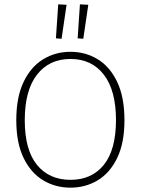

<svg xmlns="http://www.w3.org/2000/svg" viewBox="-20 -854 648 884"><path d="M304.5 10Q235 10 178.5 -24Q122 -58 88.5 -127Q55 -196 55 -300.5Q55 -406.5 88.5 -476.5Q122 -546.5 178.5 -581Q235 -615.5 304.5 -615.5Q373.5 -615.5 429.8 -581.2Q486 -547 519.5 -477Q553 -407 553 -300.5Q553 -195.5 519.5 -126.5Q486 -57.5 429.8 -23.8Q373.5 10 304.5 10ZM304.5 -26Q402.5 -26 458.2 -95.2Q514 -164.5 514 -301.5Q514 -437.5 458.2 -510Q402.5 -582.5 304.5 -582.5Q206.5 -582.5 150.2 -510Q94 -437.5 94 -300.5Q94 -164 150.2 -95Q206.5 -26 304.5 -26ZM363.5 -675.5 337.5 -677.5 348 -834 386.5 -832ZM263.5 -675.5 237.5 -677.5 248 -834 286.5 -832Z"/></svg>

Font: Karla ExtraLight
Style: Regular
Weight: 250
Designer: Jonathan Pinhorn
Version: Version 2.004;gftools[0.9.33]